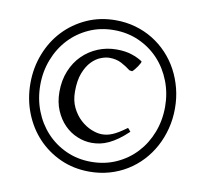

<svg xmlns="http://www.w3.org/2000/svg" viewBox="-74 -710 861 805"><g transform="rotate(10 356.5 -307.5)"><path d="M497.1 -180.2Q475.1 -159.2 455.3 -145Q435.5 -130.9 417 -122.1Q398.4 -113.3 380.6 -109.6Q362.8 -106 345.2 -106Q313.5 -106 283 -118.7Q252.4 -131.3 228.5 -155.5Q204.6 -179.7 189.7 -214.6Q174.8 -249.5 174.8 -293.9Q174.8 -342.8 191.2 -382.8Q207.5 -422.9 235.8 -450.9Q264.2 -479 301.5 -494.4Q338.9 -509.8 380.9 -509.8Q418 -509.8 445.3 -500.7Q472.7 -491.7 491.2 -479Q493.2 -477.5 490 -471.2Q486.8 -464.8 481.7 -457Q476.6 -449.2 470.5 -441.9Q464.4 -434.6 460 -431.2L448.2 -433.1Q430.7 -446.8 408.7 -458.5Q386.7 -470.2 356.9 -470.2Q341.3 -470.2 320.8 -462.4Q300.3 -454.6 282 -435.8Q263.7 -417 251.2 -385.3Q238.8 -353.5 238.8 -306.2Q238.8 -267.1 253.2 -237.8Q267.6 -208.5 289.3 -188.7Q311 -168.9 335.7 -158.9Q360.4 -148.9 380.9 -148.9Q391.6 -148.9 401.9 -150.9Q412.1 -152.8 424.3 -157.7Q436.5 -162.6 450.9 -171.4Q465.3 -180.2 483.9 -193.8Q487.8 -192.4 491.2 -187Q494.6 -181.6 497.1 -180.2ZM622.1 -308.1Q622.1 -365.7 602.3 -416.7Q582.5 -467.8 547.1 -505.9Q511.7 -543.9 462.9 -565.9Q414.1 -587.9 356 -587.9Q298.3 -587.9 249.8 -565.9Q201.2 -543.9 165.8 -505.9Q130.4 -467.8 110.6 -416.7Q90.8 -365.7 90.8 -308.1Q90.8 -250 110.6 -198.7Q130.4 -147.5 165.8 -109.4Q201.2 -71.3 249.8 -49.3Q298.3 -27.3 356 -27.3Q414.1 -27.3 462.9 -49.3Q511.7 -71.3 547.1 -109.4Q582.5 -147.5 602.3 -198.7Q622.1 -250 622.1 -308.1ZM664.1 -308.1Q664.1 -263.7 653.6 -222.4Q643.1 -181.2 623.8 -145.3Q604.5 -109.4 576.9 -79.8Q549.3 -50.3 515.1 -29.3Q481 -8.3 440.7 3.2Q400.4 14.6 356 14.6Q289.1 14.6 232.9 -10.7Q176.8 -36.1 135.7 -79.8Q94.7 -123.5 71.8 -182.4Q48.8 -241.2 48.8 -308.1Q48.8 -374.5 71.8 -433.3Q94.7 -492.2 135.7 -535.6Q176.8 -579.1 232.9 -604.5Q289.1 -629.9 356 -629.9Q400.4 -629.9 440.7 -618.4Q481 -606.9 515.1 -585.9Q549.3 -564.9 576.9 -535.6Q604.5 -506.3 623.8 -470.5Q643.1 -434.6 653.6 -393.6Q664.1 -352.5 664.1 -308.1Z"/></g></svg>

Font: GentiumAlt
Style: Regular
Weight: 400
Designer: J. Victor Gaultney
Version: Version 1.02; 2005; OFL release